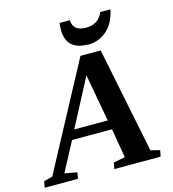

<svg xmlns="http://www.w3.org/2000/svg" viewBox="-177 -971 967 1073"><g transform="rotate(-15 307.0 -434.0)"><path d="M147 -36 141 0H-52L-45 -36L5 -49L332 -660H449L573 -49L626 -36L619 0H351L358 -36L425 -49L396 -218H165L75 -49ZM336 -546 192 -272H386ZM386 -709 385 -711Q326 -711 295 -741Q264 -771 264 -830Q264 -848 267 -868H326Q329 -804 403 -804Q477 -804 502 -868H561Q546 -792 500 -751Q454 -709 386 -709Z"/></g></svg>

Font: Libra Serif Modern
Style: Bold Italic
Weight: 700
Italic angle: -12°
Designer: Stefan Peev, Context Ltd
Foundry: Stefan Peev, Context Ltd
Version: Version 1.000